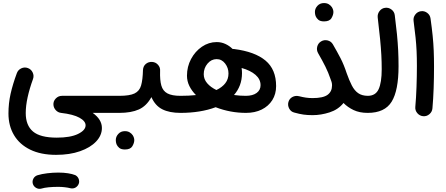

<svg xmlns="http://www.w3.org/2000/svg" viewBox="-20 -697 2883 1242"><path d="M34.7 37.1Q34.7 -28.8 48.6 -90.6Q62.5 -152.3 88.9 -223.6Q96.7 -245.1 117.7 -254.9Q138.7 -264.6 160.2 -256.8Q181.6 -249 191.4 -228Q201.2 -207 193.4 -185.5Q170.9 -123.5 158.7 -67.9Q146.5 -12.2 146.5 34.2Q146.5 114.3 193.6 153.8Q240.7 193.4 347.2 193.4Q436 193.4 484.9 169.4Q533.7 145.5 533.7 113.8Q533.7 86.4 494.1 64.5Q454.6 42.5 374.5 33.2Q355 30.8 341.3 16.1Q327.6 1.5 325.7 -18.1Q323.7 -42 340.6 -59.6Q357.4 -77.1 381.3 -77.1H678.7Q701.7 -77.1 717.8 -61Q733.9 -44.9 733.9 -22Q733.9 0.5 717.8 16.8Q701.7 33.2 678.7 33.2H579.6Q639.2 75.7 639.2 130.9Q639.2 178.7 601.8 218.3Q564.5 257.8 497.8 281.2Q431.2 304.7 342.8 304.7Q244.1 304.7 175.3 271Q106.4 237.3 70.6 177Q34.7 116.7 34.7 37.1ZM192.4 492.2Q187.5 474.6 196 458.5Q204.6 442.4 222.7 436.5Q250 428.2 285.9 423.8Q321.8 419.4 356.9 419.4Q391.6 419.4 419.7 423.8Q447.8 428.2 467.3 436Q485.4 445.8 490.5 465.3Q495.6 484.9 484.4 501.5Q475.1 514.6 461.9 519.3Q448.7 523.9 434.6 520.5Q420.4 516.6 399.2 514.2Q377.9 511.7 356.9 511.7Q323.7 511.7 295.2 514.4Q266.6 517.1 248 522.9Q230.5 527.8 214.1 518.6Q197.8 509.3 192.4 492.2Z M623 -22Q623 -44.9 639.6 -61Q656.2 -77.1 678.7 -77.1H752Q774.9 -77.1 791.3 -61Q807.6 -44.9 807.6 -22Q807.6 0.5 791.3 16.8Q774.9 33.2 752 33.2H678.7Q656.2 33.2 639.6 16.8Q623 0.5 623 -22Z M696.3 -22Q696.3 -44.9 712.9 -61Q729.5 -77.1 752 -77.1Q818.4 -77.1 850.3 -92.5Q882.3 -107.9 892.8 -144.5Q903.3 -181.2 904.8 -243.7Q906.2 -269.5 923.6 -283.7Q940.9 -297.9 964.4 -296.4Q987.3 -294.9 1002.4 -277.6Q1017.6 -260.3 1015.6 -237.8Q1013.7 -178.7 1023.7 -143.6Q1033.7 -108.4 1063 -92.8Q1092.3 -77.1 1147.5 -77.1H1147.9Q1170.9 -77.1 1187 -61Q1203.1 -44.9 1203.1 -22Q1203.1 0.5 1187 16.8Q1170.9 33.2 1147.9 33.2H1147.5Q1076.2 33.2 1030 10Q983.9 -13.2 959.5 -68.8Q927.7 -11.2 878.2 11Q828.6 33.2 752 33.2Q729.5 33.2 712.9 16.8Q696.3 0.5 696.3 -22ZM729 209Q729 187 745.4 169.2Q761.7 151.4 787.6 151.4Q806.2 151.4 818.8 159.2Q831.5 167 838.9 178.2Q848.6 194.3 848.6 209.5Q848.6 227.5 836.2 248.8Q823.7 270 788.1 270Q763.7 270 751.2 259.5Q738.8 249 733.4 235.4Q729 222.7 729 209Z M1092.8 -22Q1092.8 -44.9 1108.9 -61Q1125 -77.1 1147.9 -77.1Q1202.1 -77.1 1247.6 -82Q1220.7 -108.9 1205.1 -140.4Q1189.5 -171.9 1189.5 -207.5Q1189.5 -265.6 1215.8 -315.2Q1242.2 -364.7 1286.1 -394.8Q1330.1 -424.8 1381.8 -424.8Q1411.6 -424.8 1437.7 -412.8Q1463.9 -400.9 1484.4 -380.4Q1489.3 -380.4 1494.1 -379.9Q1628.4 -362.8 1697.3 -305.4Q1766.1 -248 1766.1 -140.1Q1766.1 -88.4 1741.5 -49.3Q1716.8 -10.3 1673.1 11.5Q1629.4 33.2 1571.3 33.2Q1469.7 33.2 1375 -3.4Q1327.1 14.6 1269.5 23.9Q1211.9 33.2 1147.9 33.2Q1125.5 33.2 1109.1 16.8Q1092.8 0.5 1092.8 -22ZM1297.9 -217.3Q1297.9 -184.6 1320.1 -158.7Q1342.3 -132.8 1379.9 -114.7Q1417 -132.3 1437.5 -158.7Q1458 -185.1 1458 -221.7Q1458 -257.8 1436.3 -286.1Q1414.6 -314.5 1381.3 -314.5Q1346.7 -314.5 1322.3 -285.4Q1297.9 -256.3 1297.9 -217.3ZM1545.4 -224.1Q1545.4 -181.6 1532 -146.2Q1518.6 -110.8 1493.7 -82.5Q1530.8 -77.1 1569.8 -77.1Q1614.7 -77.1 1640.1 -95.7Q1665.5 -114.3 1665.5 -146Q1665.5 -184.6 1632.8 -212.9Q1600.1 -241.2 1543 -257.3Q1545.4 -240.7 1545.4 -224.1Z M1845.7 -37.1Q1852.1 -59.1 1871.6 -69.6Q1891.1 -80.1 1914.1 -74.7Q1937 -68.8 1957.8 -65.7Q1978.5 -62.5 2002 -62.5Q2070.3 -62.5 2099.1 -83.7Q2127.9 -105 2127.9 -145Q2127.9 -155.8 2125 -166.5Q2121.6 -175.8 2117.7 -187Q2104 -227.5 2085 -265.9Q2065.9 -304.2 2038.1 -352.5Q2026.4 -372.6 2032 -395Q2037.6 -417.5 2057.1 -429.2Q2076.7 -440.9 2099.1 -435.5Q2121.6 -430.2 2133.3 -410.2Q2161.1 -362.3 2182.9 -320.3Q2204.6 -278.3 2222.7 -223.1Q2239.3 -176.3 2256.1 -143.8Q2272.9 -111.3 2296.9 -94.5Q2320.8 -77.6 2358.4 -77.1H2358.9Q2381.8 -77.1 2397.9 -61Q2414.1 -44.9 2414.1 -22Q2414.1 0.5 2397.9 16.8Q2381.8 33.2 2358.9 33.2H2358.4Q2305.7 33.2 2267.6 15.1Q2229.5 -2.9 2202.1 -30.8Q2167.5 12.2 2111.8 30Q2056.2 47.9 2002 47.9Q1969.2 47.9 1943.1 44.2Q1917 40.5 1883.8 31.2Q1861.8 25.9 1850.8 5.4Q1839.8 -15.1 1845.7 -37.1ZM2017.1 -619.6Q2017.1 -641.6 2033.4 -659.4Q2049.8 -677.2 2075.7 -677.2Q2094.2 -677.2 2106.9 -669.4Q2119.6 -661.6 2127 -650.4Q2136.7 -634.3 2136.7 -619.1Q2136.7 -601.1 2124.3 -579.8Q2111.8 -558.6 2076.2 -558.6Q2051.8 -558.6 2039.3 -569.1Q2026.9 -579.6 2021.5 -593.3Q2017.1 -606 2017.1 -619.6Z M2303.7 -22Q2303.7 -44.9 2320.1 -61Q2336.4 -77.1 2358.9 -77.1Q2409.7 -77.1 2429.4 -120.4Q2449.2 -163.6 2449.2 -249Q2449.2 -294.9 2446.8 -340.8Q2444.3 -386.7 2438.7 -444.6Q2433.1 -502.4 2423.3 -584Q2420.9 -606.4 2434.8 -625Q2448.7 -643.6 2471.2 -646.5Q2493.7 -649.4 2512.2 -635.5Q2530.8 -621.6 2533.7 -598.6Q2542.5 -529.8 2547.9 -475.1Q2553.2 -420.4 2555.7 -371.1Q2558.1 -321.8 2558.1 -268.6Q2558.1 -111.3 2513.4 -39.1Q2468.8 33.2 2358.9 33.2Q2336.4 33.2 2320.1 16.8Q2303.7 0.5 2303.7 -22Z M2655.3 -562Q2652.3 -584.5 2666.5 -603Q2680.7 -621.6 2703.1 -624.5Q2725.6 -627.4 2743.9 -613.5Q2762.2 -599.6 2765.1 -576.7Q2773.9 -513.7 2778.8 -465.1Q2783.7 -416.5 2785.6 -369.9Q2787.6 -323.2 2787.6 -265.1Q2787.6 -197.3 2785.2 -127Q2782.7 -56.6 2777.3 3.9Q2775.4 26.4 2757.8 41.5Q2740.2 56.6 2717.3 54.7Q2694.8 52.7 2679.7 35.2Q2664.6 17.6 2666.5 -4.9Q2671.9 -65.4 2674.3 -135Q2676.8 -204.6 2676.8 -270.5Q2676.8 -324.7 2674.8 -366.9Q2672.9 -409.2 2668.2 -454.3Q2663.6 -499.5 2655.3 -562Z"/></svg>

Font: Mikhak-FD SemiBold
Style: Regular
Weight: 600
Designer: Amin Abedi
Version: Version 3.2